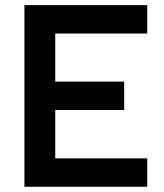

<svg xmlns="http://www.w3.org/2000/svg" viewBox="-20 -713 626 733"><path d="M73.2 0H542V-108.4H190.9V-293H454.1V-401.4H190.9V-585H542V-693.4H73.2Z"/></svg>

Font: Cascadia Code PL SemiBold
Style: Regular
Weight: 600
Monospace: yes
Designer: Aaron Bell
Foundry: Saja Typeworks
Version: Version 2404.023